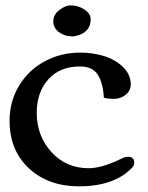

<svg xmlns="http://www.w3.org/2000/svg" viewBox="-20 -670 541 704"><path d="M238.3 -650.4Q266.1 -650.4 289.3 -635.3Q312.5 -620.1 312.5 -599.1Q312.5 -555.7 268.1 -541Q255.9 -536.6 244.1 -536.6Q216.8 -536.6 196 -552.2Q175.3 -567.9 175.3 -591.3Q175.3 -616.7 198.2 -633.8Q220.7 -650.4 238.3 -650.4ZM274.9 -477.1Q319.8 -477.1 360.8 -464.6Q401.9 -452.1 430.7 -424.6Q459.5 -397 459.5 -359.9Q459.5 -337.9 441.2 -322.8Q422.9 -307.6 398.4 -307.6Q372.1 -307.6 360.8 -312Q357.4 -367.2 338.1 -396.7Q318.8 -426.3 273.4 -426.3Q199.2 -426.3 157 -378.9Q114.7 -331.5 114.7 -256.8Q114.7 -171.4 168.7 -112.3Q222.7 -53.2 304.7 -53.2Q353 -53.2 423.3 -87.4Q438.5 -95.2 450.2 -95.2Q460.4 -95.2 466.3 -89.8Q472.2 -84.5 472.2 -74.7Q472.2 -63.5 465.3 -56.2Q400.4 13.2 269.5 13.2Q157.2 13.2 86.2 -52.7Q15.1 -118.7 15.1 -227.1Q15.1 -297.9 49.6 -355.2Q84 -412.6 143.3 -444.8Q202.6 -477.1 274.9 -477.1Z"/></svg>

Font: Corben
Style: Regular
Weight: 400
Designer: vernon adams
Foundry: vernon adams
Version: Version 1.100